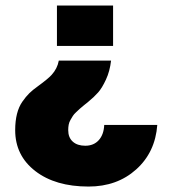

<svg xmlns="http://www.w3.org/2000/svg" viewBox="-20 -520 627 698"><path d="M187 -500H391.1V-353H187ZM383.8 -299.8Q379.4 -261.2 365.2 -230.7Q351.1 -200.2 336.9 -184.1Q322.8 -168 300.8 -149.9Q296.4 -146.5 285.4 -137.5Q274.4 -128.4 270 -124.5Q265.6 -120.6 257.1 -112.5Q248.5 -104.5 244.9 -98.6Q241.2 -92.8 236.3 -84.2Q231.4 -75.7 229.7 -66.7Q228 -57.6 228 -46.9Q228 -20 244.6 -5.1Q261.2 9.8 290 9.8Q320.8 9.8 339.1 -10.5Q357.4 -30.8 358.9 -65.9H551.8Q544.4 33.7 475.1 95.9Q405.8 158.2 301.8 158.2Q181.2 158.2 108.2 101.8Q35.2 45.4 35.2 -46.9Q35.2 -79.6 41.7 -105.7Q48.3 -131.8 61.3 -150.4Q74.2 -168.9 86.4 -180.9Q98.6 -192.9 117.2 -206.1Q155.3 -233.9 167.5 -247.6Q188.5 -270.5 193.8 -299.8Z"/></svg>

Font: Overused Grotesk Black
Style: Regular
Weight: 900
Version: Version 0.002